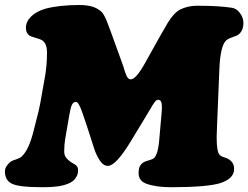

<svg xmlns="http://www.w3.org/2000/svg" viewBox="-20 -741 1006 778"><path d="M142.6 -319.8 162.6 -432.1Q170.4 -476.6 170.4 -528.3Q170.4 -567.9 147.5 -579.6Q139.6 -583.5 121.8 -588.4Q104 -593.3 97.7 -598.1Q85 -607.9 85 -628.9Q85 -652.8 105.5 -673.6Q126 -694.3 163.6 -705.6Q219.7 -720.7 302.7 -720.7Q335.4 -720.7 357.9 -712.9Q369.1 -709 377.7 -703.4Q386.2 -697.8 391.4 -693.1Q396.5 -688.5 402.1 -678Q407.7 -667.5 409.9 -662.6Q412.1 -657.7 417.7 -642.3Q423.3 -627 425.8 -621.1L473.1 -490.7Q476.6 -482.4 480.2 -470.5Q483.9 -458.5 486.3 -450.7Q488.8 -442.9 492.2 -435.1Q495.6 -427.2 500 -423.3Q504.4 -419.4 509.8 -419.4Q531.2 -419.4 568.8 -487.3Q641.1 -618.2 660.6 -649.9Q685.1 -689.5 710.4 -702.6Q741.7 -717.8 777.8 -717.8Q866.7 -717.8 919.9 -709.5Q939 -706.5 952.6 -687.7Q966.3 -668.9 966.3 -647.9Q966.3 -628.4 958.7 -615.5Q951.2 -602.5 939.9 -597.2Q937.5 -595.7 920.2 -589.6Q902.8 -583.5 895.5 -576.2Q872.1 -552.7 868.7 -456.1L859.9 -242.2Q859.9 -236.3 858.9 -215.1Q857.9 -193.8 857.9 -184.1Q857.9 -123.5 871.1 -112.3Q878.4 -106 891.6 -102.5Q909.7 -96.7 918.9 -85.4Q928.7 -74.2 928.7 -56.6Q928.7 -17.1 872.6 1Q818.8 17.6 672.4 17.6Q610.8 17.6 571.8 2.9Q541.5 -8.3 541.5 -41Q541.5 -69.3 559.1 -81.5Q566.4 -86.9 585.9 -92.3Q597.7 -95.2 604 -100.3Q610.4 -105.5 616.2 -122.6Q622.1 -139.6 625 -171.4L634.3 -277.3Q637.7 -312 634.3 -324.5Q630.9 -336.9 620.1 -336.9Q616.7 -336.9 612.5 -333.5Q608.4 -330.1 603.8 -323.2Q599.1 -316.4 595.5 -310.3Q591.8 -304.2 586.4 -294.9Q581.1 -285.6 578.1 -280.8L508.8 -166.5Q449.2 -68.8 417 -68.8Q398.4 -68.8 383.5 -92Q368.7 -115.2 360.4 -142.6Q331.5 -233.9 314 -283.7Q298.8 -328.1 288.1 -328.1Q277.8 -328.1 272 -317.4Q266.1 -306.6 261.2 -276.9L244.1 -177.7Q240.2 -154.3 240.2 -127.9Q240.2 -113.8 245.8 -105Q251.5 -96.2 264.2 -86.4Q269.5 -82.5 277.6 -78.1Q285.6 -73.7 289.1 -70.3Q296.4 -63 296.4 -50.8Q296.4 -37.1 290.5 -26.1Q284.7 -15.1 276.1 -8.1Q267.6 -1 253.9 4.2Q240.2 9.3 228.5 11.7Q216.8 14.2 200.4 15.6Q184.1 17.1 174.1 17.3Q164.1 17.6 150.9 17.6Q55.7 17.6 27.3 2.9Q0 -10.7 0 -46.9Q0 -60.1 9.5 -72Q19 -84 29.3 -89.4Q31.7 -90.8 45.9 -95.5Q60.1 -100.1 67.4 -106.4Q96.7 -132.8 115.7 -209Q118.2 -219.2 124.3 -242.9Q130.4 -266.6 135.3 -286.1Q140.1 -305.7 142.6 -319.8Z"/></svg>

Font: Cooper* Black
Style: Italic
Weight: 900
Italic angle: -7°
Designer: Owen Earl
Foundry: indestructible type*
Version: Version 0.001